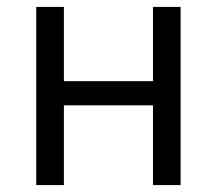

<svg xmlns="http://www.w3.org/2000/svg" viewBox="-20 -536 628 556"><path d="M85 0V-516H165V-301H423V-516H503V0H423V-231H165V0Z"/></svg>

Font: IBM Plex Sans Var
Style: Regular
Weight: 400
Designer: Mike Abbink, Paul van der Laan, Pieter van Rosmalen
Foundry: Bold Monday
Version: Version 3.000